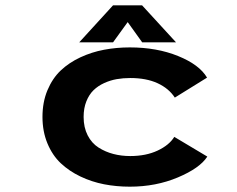

<svg xmlns="http://www.w3.org/2000/svg" viewBox="-20 -690 890 721"><path d="M641 -531H514L459.5 -607L404.5 -531H277.5L404.5 -670H513.5ZM758.5 -102Q730.5 -58.5 648 -23.8Q565.5 11 467.5 11Q417 11 370.8 2Q324.5 -7 282 -27.2Q239.5 -47.5 208 -77.2Q176.5 -107 158 -151.8Q139.5 -196.5 139.5 -251Q139.5 -306.5 158.2 -351.2Q177 -396 208.2 -425.5Q239.5 -455 282 -474.8Q324.5 -494.5 370.8 -503.2Q417 -512 467.5 -512Q569 -512 649 -479.5Q729 -447 757.5 -398.5L636.5 -323.5Q614 -358 571.8 -377.5Q529.5 -397 469 -397Q442.5 -397 418.2 -392.8Q394 -388.5 371 -378Q348 -367.5 331.2 -351.2Q314.5 -335 304.2 -309.2Q294 -283.5 294 -251Q294 -211.5 309.2 -181.8Q324.5 -152 350.2 -135.8Q376 -119.5 405.8 -111.8Q435.5 -104 469 -104Q528 -104 571.8 -124.5Q615.5 -145 634.5 -176Z"/></svg>

Font: League Mono Wide SemiBold
Style: Regular
Weight: 600
Width: 8
Designer: Tyler Finck
Foundry: The League of Moveable Type / Tyler Finck
Version: Version 2.210